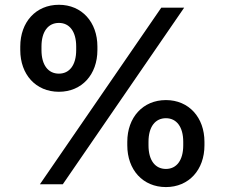

<svg xmlns="http://www.w3.org/2000/svg" viewBox="-20 -759 925 791"><path d="M222.7 -380.9C317.4 -380.9 381.3 -452.1 381.3 -552.7V-567.4C381.3 -667.5 317.4 -739.3 222.7 -739.3C127.4 -739.3 63.5 -667.5 63.5 -567.4V-552.7C63.5 -452.1 127.4 -380.9 222.7 -380.9ZM222.7 -455.6C178.7 -455.6 150.9 -490.7 150.9 -552.7V-567.4C150.9 -629.4 178.7 -664.6 222.7 -664.6C266.1 -664.6 293.9 -629.4 293.9 -567.4V-552.7C293.9 -490.7 266.1 -455.6 222.7 -455.6ZM144.5 0H238.8L738.8 -727.5H644.5ZM663.6 11.7C758.3 11.7 822.3 -59.6 822.3 -160.2V-174.8C822.3 -274.9 758.3 -346.7 663.6 -346.7C568.4 -346.7 504.4 -274.9 504.4 -174.8V-160.2C504.4 -59.6 568.4 11.7 663.6 11.7ZM663.6 -63C619.6 -63 591.8 -98.1 591.8 -160.2V-174.8C591.8 -236.8 619.6 -272 663.6 -272C707 -272 734.9 -236.8 734.9 -174.8V-160.2C734.9 -98.1 707 -63 663.6 -63Z"/></svg>

Font: Raveo Display Display Medium
Style: Regular
Weight: 500
Designer: Jakub Foglar, Rasmus Andersson (Inter)
Foundry: Jakubfoglar.com
Version: Version 1.100;Glyphs 3.2.3 (3260)